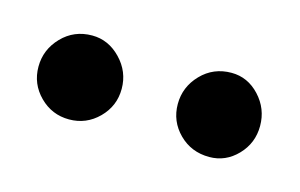

<svg xmlns="http://www.w3.org/2000/svg" viewBox="-32 -722 320 205"><g transform="rotate(15 128.0 -619.5)"><path d="M206 -573Q186 -573 172.5 -586.5Q159 -600 159 -619Q159 -638 172.5 -652Q186 -666 206 -666Q224 -666 237 -652Q250 -638 250 -619Q250 -600 237 -586.5Q224 -573 206 -573ZM51 -573Q32 -573 18.5 -586.5Q5 -600 5 -619Q5 -638 18.5 -652Q32 -666 52 -666Q70 -666 83.5 -652Q97 -638 97 -619Q97 -600 83.5 -586.5Q70 -573 51 -573Z"/></g></svg>

Font: DM Sans 10pt Light
Style: Regular
Weight: 300
Version: Version 4.004;gftools[0.9.30]